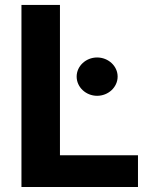

<svg xmlns="http://www.w3.org/2000/svg" viewBox="-20 -747 620 767"><path d="M65.7 0H531.2V-126.8H219.5V-727.3H65.7ZM367.9 -364.3C413 -364.3 449.9 -398.8 449.9 -441.1C449.9 -483 413 -517.4 367.9 -517.4C323.2 -517.4 286.2 -483 286.2 -441.1C286.2 -398.8 323.2 -364.3 367.9 -364.3Z"/></svg>

Font: Karasuma Gothic
Style: Bold
Weight: 700
Designer: Rasmus Andersson / Ryoko Nishizuka
Foundry: Genbu
Version: Version 1.00